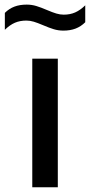

<svg xmlns="http://www.w3.org/2000/svg" viewBox="-60 -792 380 812"><path d="M76.5 0V-544H184.5V0ZM122 -685.5Q98.5 -695.5 82.8 -700.2Q67 -705 51.5 -705Q24.5 -705 3 -695.8Q-18.5 -686.5 -39.5 -666V-737.5Q-21.5 -755.5 1 -764Q23.5 -772.5 53 -772.5Q74 -772.5 93.8 -766.5Q113.5 -760.5 139 -749.5Q162.5 -739.5 178.2 -734.8Q194 -730 209.5 -730Q236.5 -730 258 -739.5Q279.5 -749 300.5 -769.5V-698Q282.5 -680 259.8 -671.2Q237 -662.5 208 -662.5Q187 -662.5 167.2 -668.5Q147.5 -674.5 122 -685.5Z"/></svg>

Font: Encode Sans Semi Expanded Medium
Style: Regular
Weight: 500
Width: 6
Designer: Multiple Designers
Foundry: Impallari Type
Version: Version 2.000